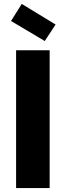

<svg xmlns="http://www.w3.org/2000/svg" viewBox="-20 -958 335 978"><path d="M62 0V-702.1H232.9V0ZM36.1 -851.1 90.8 -938 263.2 -833 208 -749Z"/></svg>

Font: SVN-Poppins
Style: Bold
Weight: 700
Designer: Ninad Kale (Devanagari), Jonny Pinhorn (Latin)
Foundry: Indian Type Foundry
Version: Version 3.200;PS 1.000;hotconv 16.6.54;makeotf.lib2.5.65590